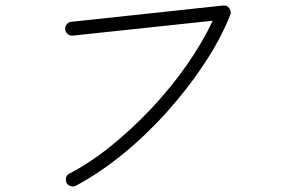

<svg xmlns="http://www.w3.org/2000/svg" viewBox="-20 -685 1040 695"><path d="M255 -13Q246 -8 236 -11Q226 -14 221 -23Q217 -33 219.5 -43Q222 -53 232 -57Q307 -96 383 -157.5Q459 -219 529 -293.5Q599 -368 656 -449.5Q713 -531 750 -610L243 -556Q233 -555 225 -562Q217 -569 216 -579Q215 -589 221.5 -597Q228 -605 238 -606L787 -665Q802 -667 810 -655Q819 -642 813 -630Q779 -544 719 -453.5Q659 -363 583 -278.5Q507 -194 422.5 -125.5Q338 -57 255 -13Z"/></svg>

Font: Kurewa Gothic CJK TC Regular
Style: Regular
Weight: 400
Designer: Max Yao
Foundry: Max-Everyday
Version: Version 1.071; ttfautohint (v1.8.3)